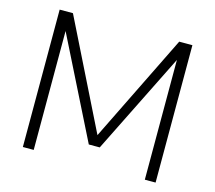

<svg xmlns="http://www.w3.org/2000/svg" viewBox="-105 -870 1120 999"><g transform="rotate(15 455.0 -370.0)"><path d="M97.5 0V-740H169L465 -143H448L741.5 -740H812.5V0H754.5V-688.5H776L484.5 -101.5H425.5L132 -688.5H156V0Z"/></g></svg>

Font: Encode Sans SC SemiExpanded Light
Style: Regular
Weight: 300
Width: 6
Designer: Multiple Designers
Foundry: Impallari Type
Version: Version 3.002